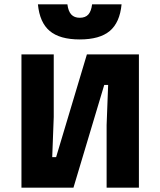

<svg xmlns="http://www.w3.org/2000/svg" viewBox="-20 -866 740 886"><path d="M79 0V-615H228V-326L221 -141H239L381 -615H621V0H472V-289L479 -474H461L319 0ZM291 -846Q295 -814 309 -799Q323 -784 348 -784Q374 -784 387.5 -799Q401 -814 405 -846H541Q533 -762 486.5 -723Q440 -684 348 -684Q256 -684 209.5 -723Q163 -762 155 -846Z"/></svg>

Font: Martian Mono
Style: Bold
Weight: 700
Designer: Roman Shamin
Foundry: Evil Martians
Version: Version 1.000